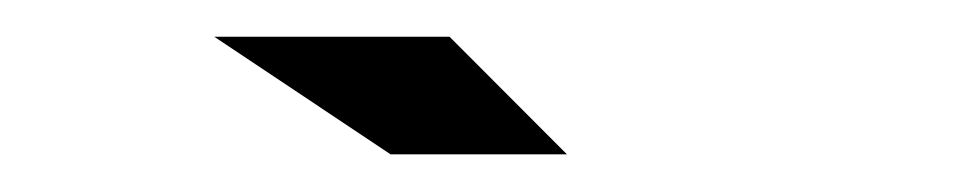

<svg xmlns="http://www.w3.org/2000/svg" viewBox="-20 -832 509 102"><path d="M187.5 -750 93.8 -812.5H218.8L281.2 -750Z"/></svg>

Font: Signwood
Style: Regular
Weight: 400
Designer: GGBotNet
Foundry: GGBotNet
Version: 0.95